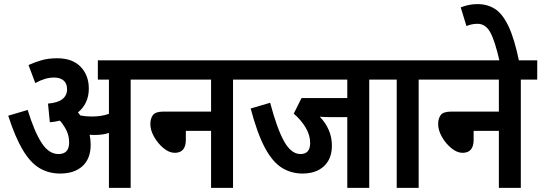

<svg xmlns="http://www.w3.org/2000/svg" viewBox="-20 -916 2639 936"><path d="M422 -210Q422 -143 382.5 -106.5Q343 -70 273 -70Q217 -70 172.5 -96.5Q128 -123 91 -185Q54 -247 20 -352L115 -380Q147 -275 182.5 -220Q218 -165 265 -165Q317 -165 317 -221Q317 -253 304.5 -279Q292 -305 272 -328Q249 -322 223 -320L214 -411Q262 -415 284.5 -433Q307 -451 307 -481Q307 -509 290 -523.5Q273 -538 244 -538Q221 -538 198 -531Q175 -524 152 -511L119 -599Q150 -613 183 -622.5Q216 -632 259 -632Q333 -632 373 -590.5Q413 -549 413 -484Q413 -447 399 -417.5Q385 -388 360 -368Q366 -361 372 -353Q398 -348 427 -348Q451 -348 470.5 -351Q490 -354 511 -361V-528H457V-622H697V-528H617V0H511V-268Q493 -262 475.5 -260Q458 -258 439 -258Q429 -258 417 -259Q422 -235 422 -210Z M685 -622H1196V-528H1116V0H1009V-278H886V-235Q886 -171 832 -171Q805 -171 777.5 -193.5Q750 -216 731.5 -248.5Q713 -281 713 -311Q713 -338 725.5 -355Q738 -372 777 -372H1009V-528H685Z M1780 -528V0H1673V-345H1590Q1576 -345 1563 -345.5Q1550 -346 1539 -347Q1567 -318 1582.5 -282.5Q1598 -247 1598 -206Q1598 -142 1559.5 -106Q1521 -70 1455 -70Q1399 -70 1353.5 -98.5Q1308 -127 1271 -196.5Q1234 -266 1202 -387L1297 -415Q1331 -287 1365.5 -226Q1400 -165 1445 -165Q1492 -165 1492 -219Q1492 -258 1469.5 -295Q1447 -332 1412 -362L1450 -438H1673V-528H1183V-622H1860V-528Z M2021 -528V0H1914V-528H1847V-622H2101V-528Z M2088 -622H2599V-528H2519V0H2412V-278H2289V-235Q2289 -171 2235 -171Q2208 -171 2180.5 -193.5Q2153 -216 2134.5 -248.5Q2116 -281 2116 -311Q2116 -338 2128.5 -355Q2141 -372 2180 -372H2412V-528H2088Z M2416 -615Q2393 -717 2370 -758.5Q2347 -800 2308 -800Q2292 -800 2279 -797Q2266 -794 2254 -789L2226 -880Q2266 -896 2308 -896Q2356 -896 2393 -872.5Q2430 -849 2459 -788Q2488 -727 2511 -615Z"/></svg>

Font: Noto Sans Condensed SemiBold
Style: Regular
Weight: 600
Width: 3
Designer: Monotype Design Team
Foundry: Monotype Imaging Inc.
Version: Version 2.013; ttfautohint (v1.8.4.7-5d5b)